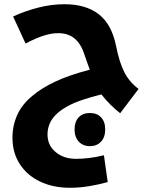

<svg xmlns="http://www.w3.org/2000/svg" viewBox="-20 -532 738 909"><path d="M311 357Q231 357 169.5 327.5Q108 298 73.5 244.5Q39 191 39 120Q39 62 62 11.5Q85 -39 133 -78Q178 -116 243.5 -146.5Q309 -177 405 -202Q398 -221 391.5 -239.5Q385 -258 381 -270Q365 -322 334.5 -348.5Q304 -375 255 -375Q224 -375 187.5 -363.5Q151 -352 101 -326L42 -454Q101 -481 163 -496.5Q225 -512 285 -512Q386 -512 447 -465Q508 -418 529 -317Q545 -236 569 -189.5Q593 -143 636 -111L549 4Q501 -33 460 -85Q411 -73 368.5 -58.5Q326 -44 298 -28Q205 22 205 105Q205 156 243.5 188Q282 220 340 220Q369 220 402.5 216Q436 212 472 203L490 330Q447 342 401.5 349.5Q356 357 311 357ZM406 160Q373 160 353 138.5Q333 117 333 81Q333 45 352 24Q371 3 406 3Q439 3 458.5 23.5Q478 44 478 81Q478 118 458 139Q438 160 406 160Z"/></svg>

Font: Noto Kufi Arabic ExtraBold
Style: Regular
Weight: 800
Designer: Monotype Design Team, David Williams, Khaled Hosny
Foundry: Google LLC
Version: Version 2.109; ttfautohint (v1.8.4.7-5d5b)